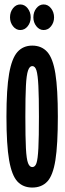

<svg xmlns="http://www.w3.org/2000/svg" viewBox="-20 -832 290 863"><path d="M125 11Q84 11 58.5 -16Q33 -43 21 -112Q9 -181 9 -308Q9 -432 21 -501Q33 -570 58.5 -598.5Q84 -627 125 -627Q167 -627 192.5 -598.5Q218 -570 229 -501Q240 -432 240 -308Q240 -181 229 -112Q218 -43 192.5 -16Q167 11 125 11ZM125 -81Q138 -81 144 -99Q150 -117 152.5 -166Q155 -215 155 -308Q155 -397 152.5 -446Q150 -495 144 -515Q138 -535 125 -535Q113 -535 106 -515Q99 -495 96.5 -446Q94 -397 94 -308Q94 -215 96.5 -166Q99 -117 106 -99Q113 -81 125 -81ZM71 -697Q52 -697 38.5 -714Q25 -731 25 -754Q25 -778 38.5 -795Q52 -812 71 -812Q91 -812 104.5 -794.5Q118 -777 118 -754Q118 -731 104.5 -714Q91 -697 71 -697ZM176 -697Q157 -697 143.5 -714Q130 -731 130 -754Q130 -778 143.5 -795Q157 -812 176 -812Q196 -812 209.5 -794.5Q223 -777 223 -754Q223 -731 209.5 -714Q196 -697 176 -697Z"/></svg>

Font: Inconsolata UltraCondensed Black
Style: Regular
Weight: 900
Width: 1
Monospace: yes
Designer: Raph Levien, Cyreal, Brenton Simpson
Foundry: Raph Levien, Cyreal, Google
Version: Version 3.001; ttfautohint (v1.8.2.53-6de2)